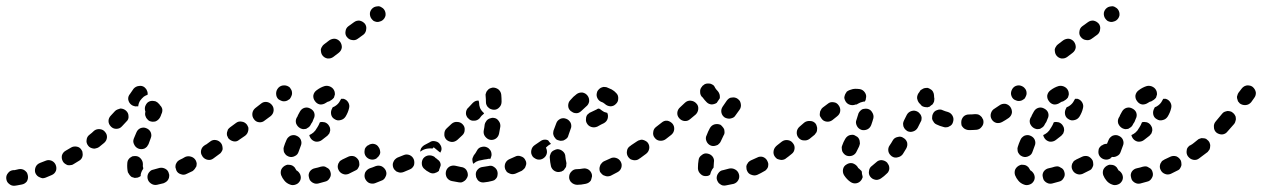

<svg xmlns="http://www.w3.org/2000/svg" viewBox="-38 -562 4036 614"><path d="M48 18Q53 9 51 -1Q50 -6 48 -10Q45 -14 41 -17Q37 -20 32 -21Q27 -22 22 -21Q15 -19 9 -18Q6 -18 5 -18Q-6 -17 -12 -9Q-19 -1 -18 9Q-17 20 -9 26Q-1 33 9 32Q12 32 16 31Q23 30 32 28Q42 26 48 18ZM500 12Q503 7 503 2Q504 -3 502 -7Q500 -17 491 -22Q482 -27 472 -25Q462 -22 454 -20Q449 -19 445 -17Q441 -14 438 -10Q435 -6 434 -1Q433 4 434 9Q436 19 445 25Q454 31 464 29Q474 27 485 24Q490 22 494 19Q498 16 500 12ZM140 -35Q136 -44 127 -48Q117 -52 108 -48Q99 -44 90 -41Q80 -37 76 -28Q72 -18 75 -9Q77 -4 81 0Q84 3 89 5Q93 7 98 8Q103 8 108 6Q117 2 127 -2Q137 -6 141 -16Q144 -25 140 -35ZM383 4Q379 1 376 -3Q373 -7 371 -11Q368 -24 369 -39Q369 -44 371 -49Q373 -53 377 -57Q381 -60 385 -62Q390 -63 395 -63Q405 -63 412 -55Q419 -47 419 -37Q418 -30 420 -25Q420 -24 420 -24Q420 -23 420 -23Q420 -23 420 -22Q414 -14 412 -4Q412 -2 412 1Q409 3 407 4Q405 5 402 6Q397 7 393 7Q388 6 383 4ZM590 -30Q591 -35 591 -40Q590 -45 588 -49Q583 -58 573 -61Q563 -64 554 -60Q546 -55 537 -51Q533 -49 529 -45Q526 -41 524 -36Q523 -32 523 -27Q524 -22 526 -17Q530 -8 540 -5Q550 -1 559 -6Q568 -10 578 -15Q582 -18 585 -22Q588 -26 590 -30ZM226 -63Q227 -68 226 -73Q226 -78 223 -82Q218 -91 208 -93Q197 -95 189 -90Q180 -85 172 -80Q163 -75 160 -65Q158 -55 163 -46Q165 -42 169 -39Q173 -36 178 -34Q183 -33 188 -34Q193 -34 197 -37Q206 -42 215 -48Q219 -50 222 -54Q225 -58 226 -63ZM650 -91Q645 -100 634 -102Q624 -103 616 -97Q607 -91 605 -81Q603 -71 609 -63Q615 -54 626 -52Q636 -50 644 -56V-57Q653 -62 655 -73Q656 -83 650 -91ZM404 -87Q409 -85 414 -85Q419 -85 424 -87Q428 -89 432 -93Q435 -97 437 -101Q440 -110 444 -120Q448 -129 444 -139Q440 -148 430 -152Q421 -156 411 -152Q402 -148 398 -138Q394 -128 390 -119Q386 -109 391 -100Q395 -91 404 -87ZM298 -140Q292 -148 281 -149Q271 -150 263 -144Q256 -137 248 -131Q240 -125 239 -115Q237 -105 244 -96Q247 -92 251 -90Q255 -88 260 -87Q265 -86 270 -88Q275 -89 279 -92Q287 -99 295 -105Q303 -112 304 -122Q305 -132 298 -140ZM365 -208Q362 -211 357 -213Q352 -215 347 -215Q343 -214 338 -212Q333 -210 330 -207Q323 -200 317 -193Q309 -185 309 -175Q309 -165 317 -157Q324 -150 334 -150Q345 -150 352 -158Q359 -165 366 -173Q374 -180 373 -190Q373 -201 365 -208ZM435 -235Q439 -238 444 -239Q449 -240 454 -239Q459 -239 463 -236Q467 -234 470 -230Q472 -228 473 -227Q473 -226 473 -226Q479 -221 481 -213Q482 -204 478 -197Q477 -193 474 -187Q469 -178 460 -174Q450 -171 440 -175Q436 -177 433 -181Q429 -185 428 -189Q426 -193 426 -197Q426 -201 427 -205Q424 -213 426 -221Q429 -230 435 -235ZM382 -227Q374 -233 372 -244Q371 -254 378 -262Q384 -270 389 -278Q396 -286 406 -287Q416 -289 424 -283Q430 -278 432 -272Q435 -266 434 -259Q428 -257 422 -253Q415 -247 410 -240Q405 -232 404 -222Q403 -222 402 -222Q401 -222 400 -222Q395 -221 390 -223Q386 -224 382 -227Z M674 -85Q674 -90 673 -95Q672 -100 669 -104Q663 -112 653 -114Q643 -116 635 -110L616 -96Q607 -90 605 -80Q604 -70 610 -61Q616 -53 626 -51Q636 -49 644 -55L663 -69Q668 -72 670 -76Q673 -80 674 -85ZM756 -145Q757 -150 756 -155Q754 -159 752 -163Q745 -172 735 -173Q725 -175 717 -169L698 -155Q694 -152 691 -148Q689 -143 688 -139Q687 -134 688 -129Q690 -124 692 -120Q699 -112 709 -110Q719 -108 727 -115L746 -128Q750 -131 753 -136Q755 -140 756 -145ZM831 -227Q824 -235 814 -236Q804 -237 796 -230Q787 -223 778 -216Q770 -209 769 -199Q768 -189 774 -181Q780 -172 791 -171Q801 -170 809 -177Q819 -184 828 -191Q836 -198 837 -208Q838 -219 831 -227ZM896 -264Q896 -269 894 -274Q892 -278 889 -282Q881 -289 871 -289Q860 -289 853 -282L852 -281Q845 -273 845 -263Q845 -252 852 -245Q856 -242 861 -240Q865 -238 870 -238Q875 -238 880 -240Q884 -242 888 -245L889 -246Q892 -250 894 -255Q896 -259 896 -264Z M908 28Q917 25 922 15Q926 6 922 -4Q918 -13 909 -18Q909 -18 909 -19Q907 -23 904 -27Q900 -31 896 -33Q891 -35 886 -35Q881 -36 877 -34Q867 -30 862 -21Q858 -12 861 -2Q865 8 871 15Q878 24 889 28Q898 32 908 28ZM1019 -11Q1018 -16 1015 -20Q1012 -24 1007 -26Q1003 -29 998 -30Q993 -30 988 -29Q979 -26 969 -24Q959 -22 953 -14Q947 -5 950 5Q951 10 953 14Q956 18 960 21Q965 24 969 25Q974 26 979 25Q990 22 1001 19Q1011 17 1016 8Q1022 -1 1019 -11ZM1110 -30Q1112 -34 1111 -39Q1111 -44 1109 -49Q1104 -58 1095 -62Q1085 -65 1076 -61Q1066 -56 1057 -52Q1053 -50 1049 -47Q1046 -43 1044 -39Q1042 -34 1042 -29Q1042 -24 1044 -20Q1048 -10 1058 -6Q1067 -2 1077 -6Q1087 -11 1097 -16Q1102 -18 1105 -21Q1108 -25 1110 -30ZM1178 -73Q1178 -78 1177 -82Q1176 -87 1173 -91Q1168 -100 1157 -102Q1147 -103 1139 -97H1138Q1134 -94 1131 -90Q1128 -86 1128 -81Q1127 -76 1128 -71Q1129 -66 1132 -62Q1138 -54 1148 -52Q1158 -50 1167 -56V-57Q1171 -59 1174 -64Q1177 -68 1178 -73ZM871 -74Q874 -69 877 -66Q881 -63 886 -61Q896 -58 905 -63Q914 -67 917 -77Q920 -86 924 -96Q928 -105 924 -115Q920 -124 910 -128Q906 -130 901 -130Q896 -130 891 -128Q887 -126 883 -122Q880 -119 878 -114Q873 -103 870 -93Q868 -88 869 -83Q869 -78 871 -74ZM1018 -145Q1018 -150 1017 -154Q1015 -159 1012 -163Q1007 -169 1000 -171Q992 -173 985 -171Q983 -167 981 -162Q980 -161 977 -155L975 -152Q971 -144 964 -138Q958 -133 951 -130Q952 -127 953 -124Q954 -122 956 -119Q962 -111 972 -109Q983 -108 991 -114Q1000 -121 1009 -128Q1012 -131 1015 -135Q1017 -140 1018 -145ZM911 -186Q906 -177 909 -167Q913 -157 922 -152Q926 -150 931 -149Q936 -149 941 -150Q945 -152 949 -155Q953 -158 955 -162Q956 -164 957 -166Q960 -171 961 -172Q963 -177 965 -182Q970 -191 967 -201Q964 -210 954 -215Q945 -220 935 -217Q926 -214 921 -205Q918 -199 915 -194Q915 -193 913 -189Q912 -187 911 -186ZM1061 -246Q1059 -246 1057 -246Q1055 -246 1053 -246Q1051 -243 1049 -239Q1045 -231 1037 -225Q1032 -221 1026 -219Q1025 -217 1024 -215Q1019 -206 1021 -196Q1023 -186 1032 -181Q1041 -175 1051 -178Q1061 -180 1067 -189Q1075 -202 1078 -215Q1081 -225 1076 -234Q1071 -243 1061 -246ZM969 -239Q975 -230 985 -228Q995 -227 1004 -233Q1009 -237 1015 -238Q1019 -240 1023 -243Q1027 -246 1030 -250Q1032 -255 1033 -260Q1033 -265 1032 -269Q1029 -279 1020 -284Q1011 -289 1001 -287Q987 -283 974 -273Q966 -267 964 -257Q963 -247 969 -239Z M1050 -428Q1044 -436 1034 -438Q1024 -439 1015 -433L998 -420Q994 -417 992 -413Q989 -409 988 -404Q988 -399 989 -394Q990 -389 993 -385Q999 -377 1009 -375Q1020 -374 1028 -380L1045 -393Q1053 -399 1055 -409Q1056 -419 1050 -428ZM1133 -468Q1134 -473 1133 -477Q1132 -482 1129 -486Q1122 -494 1112 -496Q1102 -497 1094 -491L1076 -478Q1068 -472 1067 -462Q1065 -452 1071 -444Q1078 -435 1088 -434Q1098 -432 1106 -438L1124 -451Q1128 -454 1130 -458Q1133 -463 1133 -468ZM1190 -532Q1187 -536 1183 -538Q1179 -541 1174 -542Q1169 -542 1164 -541Q1159 -540 1155 -537Q1147 -531 1145 -521Q1144 -510 1150 -502Q1153 -498 1157 -495Q1161 -493 1166 -492Q1171 -491 1176 -493Q1181 -494 1185 -497Q1193 -503 1195 -513Q1196 -524 1190 -532Z M1196 -16Q1192 -25 1183 -30Q1174 -34 1164 -31Q1152 -26 1145 -24Q1135 -20 1130 -11Q1126 -1 1129 8Q1133 18 1142 23Q1152 27 1161 24Q1169 21 1181 16Q1191 13 1195 3Q1200 -6 1196 -16ZM1550 7Q1553 2 1553 -2Q1554 -7 1553 -12Q1551 -22 1542 -28Q1534 -34 1524 -31Q1514 -29 1505 -28Q1495 -27 1488 -18Q1482 -10 1484 0Q1484 5 1487 9Q1489 14 1493 17Q1497 20 1502 21Q1507 22 1512 21Q1523 20 1534 17Q1539 16 1543 14Q1547 11 1550 7ZM1448 16Q1452 13 1454 9Q1457 5 1458 0Q1459 -10 1453 -19Q1447 -27 1436 -28Q1427 -30 1418 -32Q1408 -34 1399 -29Q1390 -23 1388 -13Q1386 -3 1391 6Q1397 15 1407 17Q1418 19 1429 21Q1434 22 1439 21Q1444 19 1448 16ZM1643 -31Q1645 -35 1645 -40Q1645 -45 1642 -50Q1638 -59 1628 -62Q1618 -66 1609 -61Q1600 -57 1591 -53Q1582 -49 1578 -40Q1574 -30 1578 -20Q1580 -16 1583 -12Q1587 -9 1592 -7Q1596 -5 1601 -5Q1606 -5 1611 -7Q1621 -12 1631 -16Q1635 -19 1638 -22Q1642 -26 1643 -31ZM1333 -12Q1329 -14 1326 -16Q1323 -18 1320 -21Q1312 -27 1311 -37Q1310 -48 1316 -56Q1323 -64 1333 -65Q1343 -66 1352 -60Q1353 -58 1355 -57Q1356 -56 1356 -56Q1357 -56 1357 -55Q1357 -55 1358 -55Q1359 -54 1360 -53Q1366 -49 1369 -44Q1372 -38 1371 -32Q1368 -25 1366 -18Q1366 -17 1366 -16Q1363 -13 1359 -11Q1355 -9 1351 -8Q1346 -7 1342 -8Q1337 -9 1333 -12ZM1286 -34Q1287 -38 1287 -43Q1287 -48 1285 -53Q1281 -62 1272 -66Q1262 -70 1253 -66L1233 -58Q1229 -56 1225 -52Q1222 -49 1220 -44Q1218 -40 1218 -35Q1218 -30 1220 -25Q1222 -20 1226 -17Q1229 -13 1234 -12Q1238 -10 1243 -10Q1248 -10 1253 -12L1272 -20Q1277 -22 1280 -25Q1284 -29 1286 -34ZM1477 -65Q1483 -72 1487 -80Q1492 -90 1502 -92Q1512 -95 1521 -90Q1525 -88 1528 -84Q1532 -80 1533 -75Q1534 -71 1534 -66Q1533 -61 1531 -56Q1530 -55 1530 -54Q1524 -55 1519 -53Q1510 -52 1502 -50Q1493 -49 1485 -45Q1480 -42 1476 -38Q1475 -40 1474 -42Q1474 -44 1473 -47Q1472 -52 1473 -56Q1475 -61 1477 -65ZM1707 -91Q1704 -95 1700 -98Q1695 -101 1690 -102Q1686 -102 1681 -101Q1676 -100 1672 -98L1671 -97Q1667 -94 1665 -90Q1662 -86 1661 -81Q1660 -76 1661 -71Q1662 -67 1665 -62Q1668 -58 1672 -56Q1676 -53 1681 -52Q1686 -51 1691 -52Q1696 -53 1700 -56Q1709 -62 1711 -73Q1712 -83 1707 -91ZM1319 -98Q1328 -103 1336 -107Q1344 -113 1355 -110Q1365 -108 1370 -99Q1374 -93 1374 -86Q1374 -80 1370 -74Q1370 -74 1369 -74Q1369 -75 1369 -75Q1367 -76 1366 -77L1349 -91L1345 -87Q1338 -88 1331 -87Q1321 -86 1312 -81Q1309 -79 1306 -77Q1306 -78 1306 -80Q1306 -81 1307 -83Q1308 -88 1311 -91Q1314 -95 1319 -98ZM1441 -165Q1434 -172 1424 -172Q1414 -173 1406 -166Q1398 -158 1391 -152Q1383 -145 1383 -134Q1382 -124 1389 -116Q1396 -109 1407 -108Q1417 -108 1425 -115Q1432 -122 1440 -129Q1448 -136 1448 -147Q1449 -157 1441 -165ZM1513 -126Q1516 -122 1520 -119Q1524 -116 1529 -115Q1539 -113 1548 -119Q1556 -125 1558 -135Q1560 -146 1562 -157Q1563 -167 1557 -175Q1551 -184 1541 -185Q1536 -186 1531 -184Q1526 -183 1522 -180Q1518 -177 1516 -173Q1513 -169 1512 -164Q1511 -154 1509 -145Q1508 -140 1509 -135Q1510 -130 1513 -126ZM1460 -183Q1456 -186 1454 -191Q1452 -195 1452 -200Q1452 -205 1454 -210Q1456 -215 1460 -218L1474 -233Q1478 -237 1483 -239Q1488 -241 1493 -240Q1493 -237 1494 -234Q1494 -225 1497 -217Q1501 -208 1509 -201Q1510 -200 1510 -200Q1510 -199 1509 -198Q1501 -192 1496 -184L1495 -183Q1488 -176 1478 -176Q1467 -175 1460 -183ZM1524 -218Q1528 -214 1532 -213Q1537 -211 1542 -211Q1552 -211 1559 -219Q1566 -226 1566 -237Q1566 -248 1565 -259Q1564 -269 1556 -276Q1548 -282 1538 -282Q1533 -281 1528 -279Q1524 -277 1521 -273Q1517 -269 1516 -264Q1514 -260 1515 -255Q1516 -245 1516 -235Q1516 -230 1518 -226Q1520 -221 1524 -218Z M1851 16Q1853 12 1854 7Q1856 2 1855 -3Q1853 -13 1845 -19Q1836 -25 1826 -23Q1816 -21 1806 -21Q1796 -21 1789 -13Q1782 -6 1782 5Q1782 10 1784 14Q1786 19 1790 22Q1793 25 1798 27Q1803 29 1808 29Q1820 29 1834 26Q1839 25 1843 23Q1848 20 1851 16ZM1947 -45Q1942 -54 1932 -57Q1922 -60 1913 -55Q1903 -50 1893 -46Q1889 -44 1886 -40Q1882 -36 1881 -32Q1879 -27 1879 -22Q1879 -17 1881 -12Q1884 -8 1887 -5Q1891 -1 1896 0Q1900 2 1905 2Q1910 2 1915 0Q1925 -5 1936 -11Q1946 -16 1949 -26Q1952 -36 1947 -45ZM1724 -30Q1721 -43 1720 -59Q1720 -64 1722 -68Q1723 -73 1727 -77Q1730 -80 1735 -82Q1739 -84 1744 -85Q1754 -85 1762 -78Q1770 -71 1770 -61Q1771 -51 1773 -43Q1774 -40 1773 -36Q1773 -32 1772 -28Q1768 -23 1765 -18Q1763 -16 1760 -15Q1758 -13 1755 -13Q1745 -10 1736 -15Q1727 -20 1724 -30ZM2015 -91Q2013 -95 2008 -98Q2004 -101 1999 -102Q1994 -102 1990 -101Q1985 -100 1981 -97L1977 -95Q1968 -89 1967 -79Q1965 -69 1971 -60Q1974 -56 1978 -53Q1982 -51 1987 -50Q1992 -49 1997 -50Q2002 -51 2006 -54L2009 -57Q2018 -62 2020 -73Q2021 -83 2015 -91ZM1710 -92Q1716 -98 1724 -102Q1719 -107 1715 -113Q1714 -114 1713 -114Q1711 -114 1710 -115Q1705 -116 1700 -115Q1695 -114 1691 -111Q1681 -104 1672 -98Q1663 -92 1661 -81Q1660 -71 1665 -63Q1668 -59 1673 -56Q1677 -53 1682 -52Q1686 -52 1690 -52Q1694 -53 1698 -55Q1698 -56 1698 -58Q1697 -67 1700 -75Q1703 -85 1710 -92ZM1734 -125Q1737 -121 1740 -117Q1744 -114 1749 -113Q1754 -111 1759 -112Q1764 -112 1768 -115Q1772 -117 1776 -121Q1779 -125 1780 -130Q1783 -140 1787 -150Q1789 -154 1789 -159Q1789 -164 1787 -169Q1785 -173 1781 -177Q1778 -180 1773 -182Q1763 -186 1754 -182Q1744 -177 1741 -168Q1736 -156 1732 -144Q1731 -139 1731 -134Q1732 -129 1734 -125ZM1904 -201Q1899 -202 1894 -204Q1887 -208 1881 -213Q1881 -213 1881 -213Q1879 -214 1877 -215Q1875 -214 1873 -214Q1871 -213 1870 -212Q1864 -209 1849 -202Q1849 -202 1848 -202Q1848 -201 1847 -201Q1844 -198 1840 -195Q1836 -189 1836 -182Q1835 -175 1838 -169Q1843 -159 1853 -156Q1862 -153 1872 -157Q1886 -165 1893 -168Q1902 -173 1905 -182Q1908 -192 1904 -201ZM1787 -207Q1791 -204 1795 -202Q1800 -200 1805 -200Q1810 -200 1814 -202Q1819 -205 1822 -208Q1829 -215 1836 -221Q1844 -227 1846 -237Q1847 -248 1841 -256Q1835 -264 1825 -266Q1814 -267 1806 -261Q1795 -253 1786 -242Q1779 -235 1779 -224Q1779 -214 1787 -207ZM1892 -284Q1887 -283 1883 -281Q1878 -278 1875 -274Q1872 -271 1871 -266Q1868 -256 1873 -247Q1878 -238 1888 -235Q1891 -234 1893 -232Q1895 -231 1896 -230Q1903 -223 1914 -222Q1924 -222 1931 -229Q1939 -236 1939 -246Q1940 -257 1933 -264Q1927 -271 1918 -276Q1910 -280 1902 -283Q1897 -284 1892 -284Z M2325 -5Q2322 -15 2313 -20Q2304 -25 2294 -23Q2284 -20 2275 -18Q2265 -17 2259 -8Q2253 0 2254 10Q2255 15 2258 20Q2260 24 2265 27Q2269 30 2273 31Q2278 32 2283 31Q2294 29 2308 26Q2318 23 2323 14Q2328 5 2325 -5ZM2194 -22Q2194 -25 2194 -27Q2194 -38 2196 -50Q2197 -60 2206 -66Q2214 -73 2224 -71Q2229 -70 2233 -68Q2238 -65 2241 -61Q2244 -57 2245 -52Q2246 -48 2245 -43Q2244 -34 2244 -27Q2244 -26 2244 -26Q2242 -24 2240 -21Q2235 -13 2233 -4Q2233 -3 2232 -3Q2230 -1 2227 0Q2224 1 2221 1Q2210 2 2203 -5Q2195 -12 2194 -22ZM2418 -28Q2419 -33 2419 -38Q2418 -43 2416 -47Q2412 -56 2402 -60Q2392 -63 2383 -58Q2373 -53 2363 -49Q2359 -47 2355 -43Q2352 -39 2350 -35Q2348 -30 2349 -25Q2349 -20 2351 -16Q2355 -6 2365 -3Q2375 1 2384 -3Q2395 -8 2405 -14Q2410 -16 2413 -20Q2416 -23 2418 -28ZM2483 -91Q2480 -96 2476 -98Q2472 -101 2467 -102Q2462 -102 2457 -101Q2453 -100 2449 -97L2446 -96Q2438 -90 2436 -80Q2434 -69 2440 -61Q2443 -57 2447 -54Q2452 -52 2457 -51Q2461 -50 2466 -51Q2471 -52 2475 -55L2477 -57Q2486 -63 2488 -73Q2489 -83 2483 -91ZM2034 -105Q2031 -109 2027 -111Q2022 -114 2017 -115Q2012 -116 2008 -114Q2003 -113 1999 -110Q1989 -103 1981 -98Q1972 -92 1970 -81Q1969 -71 1974 -63Q1980 -54 1991 -52Q2001 -51 2009 -56Q2018 -63 2028 -70Q2036 -76 2038 -86Q2040 -96 2034 -105ZM2234 -97Q2238 -95 2243 -95Q2248 -95 2253 -97Q2258 -98 2261 -102Q2265 -105 2267 -110Q2271 -119 2276 -129Q2279 -133 2279 -138Q2279 -143 2278 -148Q2276 -153 2273 -156Q2270 -160 2266 -163Q2256 -167 2246 -164Q2237 -161 2232 -152Q2226 -141 2222 -130Q2217 -121 2221 -111Q2225 -101 2234 -97ZM2113 -166Q2106 -174 2096 -176Q2086 -177 2078 -170L2060 -156Q2052 -150 2051 -140Q2049 -129 2056 -121Q2062 -113 2072 -112Q2083 -111 2091 -117L2109 -131Q2117 -138 2118 -148Q2119 -158 2113 -166ZM2189 -231Q2182 -239 2171 -240Q2161 -241 2153 -234Q2145 -227 2137 -219Q2129 -212 2128 -202Q2127 -192 2134 -184Q2141 -176 2151 -175Q2161 -174 2169 -181Q2178 -189 2187 -196Q2194 -203 2195 -213Q2196 -224 2189 -231ZM2280 -186Q2284 -184 2289 -183Q2294 -182 2298 -183Q2303 -184 2307 -186Q2312 -189 2314 -193Q2321 -203 2327 -211Q2330 -215 2331 -220Q2332 -225 2331 -230Q2330 -235 2328 -239Q2325 -243 2321 -246Q2317 -249 2312 -250Q2307 -251 2302 -250Q2297 -250 2293 -247Q2289 -244 2286 -240Q2280 -232 2273 -221Q2267 -212 2269 -202Q2271 -192 2280 -186ZM2210 -250Q2209 -250 2209 -250Q2201 -257 2201 -267Q2200 -278 2207 -285L2208 -287Q2212 -290 2216 -293Q2221 -295 2226 -295Q2231 -295 2235 -294Q2240 -292 2244 -289Q2246 -287 2247 -285Q2248 -283 2249 -281Q2252 -276 2257 -271Q2260 -268 2262 -263Q2264 -259 2264 -254Q2264 -252 2264 -251Q2264 -249 2264 -248Q2259 -241 2254 -233Q2254 -233 2254 -233Q2246 -228 2237 -228Q2228 -229 2222 -235Q2215 -242 2210 -249Q2210 -249 2210 -250Z M2682 20Q2670 12 2661 -2Q2656 -11 2658 -21Q2660 -31 2669 -36Q2678 -42 2688 -40Q2698 -37 2704 -29Q2706 -24 2710 -22Q2712 -20 2714 -18Q2717 -16 2718 -13Q2718 -6 2720 0Q2720 2 2721 4Q2720 6 2719 9Q2718 11 2717 13Q2711 22 2701 24Q2691 26 2682 20ZM2806 -24Q2806 -29 2804 -34Q2802 -38 2799 -42Q2792 -49 2781 -50Q2771 -50 2764 -43Q2757 -37 2751 -32Q2742 -26 2741 -15Q2739 -5 2745 3Q2748 7 2753 10Q2757 12 2762 13Q2767 14 2772 12Q2776 11 2780 8Q2789 2 2798 -7Q2802 -10 2804 -15Q2806 -19 2806 -24ZM2497 -105Q2491 -113 2480 -114Q2470 -115 2462 -109Q2452 -101 2448 -98Q2444 -95 2441 -91Q2438 -87 2437 -82Q2437 -77 2437 -72Q2438 -67 2441 -63Q2447 -54 2457 -52Q2467 -50 2476 -56Q2482 -60 2494 -70Q2502 -76 2503 -87Q2504 -97 2497 -105ZM2851 -121Q2843 -127 2833 -124Q2822 -122 2817 -113Q2812 -104 2807 -97Q2804 -93 2803 -88Q2802 -83 2803 -78Q2804 -73 2807 -69Q2810 -65 2814 -62Q2823 -56 2833 -59Q2843 -61 2849 -69Q2854 -78 2860 -87Q2865 -96 2863 -106Q2860 -116 2851 -121ZM2656 -77Q2658 -73 2662 -69Q2665 -66 2670 -64Q2680 -61 2689 -65Q2698 -69 2702 -79Q2705 -86 2709 -93Q2711 -98 2712 -103Q2712 -107 2711 -112Q2710 -117 2707 -121Q2704 -125 2699 -127Q2695 -130 2690 -131Q2685 -131 2680 -130Q2676 -129 2672 -126Q2668 -123 2665 -118Q2659 -108 2655 -96Q2653 -92 2654 -87Q2654 -82 2656 -77ZM2575 -148Q2576 -153 2574 -158Q2573 -163 2570 -167Q2563 -175 2553 -175Q2542 -176 2534 -170L2519 -157Q2511 -150 2510 -140Q2509 -129 2516 -121Q2523 -113 2533 -113Q2543 -112 2551 -118L2567 -131Q2570 -135 2573 -139Q2575 -143 2575 -148ZM2908 -191Q2907 -195 2903 -199Q2900 -203 2896 -205Q2887 -210 2877 -207Q2867 -204 2862 -195L2853 -177Q2851 -173 2850 -168Q2850 -163 2851 -158Q2853 -153 2856 -149Q2859 -146 2863 -143Q2873 -138 2883 -142Q2892 -145 2897 -154L2906 -172Q2909 -176 2909 -181Q2910 -186 2908 -191ZM2716 -147Q2725 -144 2735 -148Q2744 -152 2748 -162Q2752 -173 2755 -184Q2757 -194 2751 -203Q2746 -212 2736 -214Q2731 -215 2726 -214Q2721 -214 2717 -211Q2713 -208 2710 -204Q2707 -200 2706 -195Q2704 -188 2701 -179Q2697 -170 2702 -160Q2706 -151 2716 -147ZM3086 -171Q3086 -176 3084 -181Q3082 -185 3079 -189Q3075 -192 3071 -194Q3066 -196 3061 -196Q3050 -196 3043 -189Q3036 -181 3036 -171Q3036 -166 3037 -161Q3039 -157 3043 -153Q3046 -150 3051 -148Q3056 -146 3061 -146Q3071 -146 3079 -153Q3086 -161 3086 -171ZM2998 -158Q3003 -160 3006 -164Q3009 -168 3010 -173Q3013 -183 3008 -192Q3003 -201 2993 -204Q2985 -206 2978 -209Q2969 -214 2959 -210Q2949 -207 2945 -197Q2943 -193 2943 -188Q2942 -183 2944 -178Q2946 -174 2949 -170Q2952 -166 2957 -164Q2967 -159 2979 -156Q2984 -154 2989 -155Q2994 -155 2998 -158ZM2644 -225Q2638 -234 2628 -235Q2617 -237 2609 -230Q2601 -224 2593 -218Q2589 -215 2587 -210Q2584 -206 2584 -201Q2583 -196 2584 -191Q2586 -187 2589 -183Q2595 -174 2606 -173Q2616 -172 2624 -178Q2632 -185 2639 -190Q2648 -197 2649 -207Q2650 -217 2644 -225ZM2909 -224Q2908 -225 2907 -227Q2905 -228 2904 -230Q2901 -232 2899 -236Q2897 -239 2896 -243Q2894 -248 2895 -253Q2896 -258 2898 -262Q2901 -266 2903 -269Q2905 -274 2910 -276Q2914 -279 2918 -280Q2923 -281 2928 -281Q2933 -280 2937 -277Q2943 -274 2946 -268Q2949 -262 2949 -256Q2949 -251 2950 -247Q2950 -242 2949 -237Q2947 -232 2944 -228Q2939 -225 2935 -221Q2935 -221 2935 -221Q2933 -220 2931 -220Q2930 -219 2928 -219Q2923 -219 2918 -220Q2913 -221 2909 -224ZM2677 -228Q2668 -232 2664 -242Q2662 -246 2662 -251Q2663 -256 2665 -261Q2667 -265 2670 -269Q2674 -272 2679 -274Q2689 -278 2698 -278Q2705 -278 2712 -277Q2722 -275 2728 -266Q2734 -257 2731 -247Q2731 -244 2730 -242Q2729 -239 2727 -237Q2725 -237 2723 -237Q2713 -235 2705 -230Q2703 -229 2702 -228Q2700 -228 2699 -228Q2698 -228 2696 -227Q2687 -224 2677 -228Z M3107 -174Q3107 -179 3104 -183Q3102 -188 3098 -191Q3095 -194 3090 -196Q3085 -197 3080 -197Q3071 -196 3061 -196Q3051 -196 3044 -189Q3036 -182 3036 -171Q3036 -166 3038 -162Q3040 -157 3043 -154Q3047 -150 3051 -148Q3056 -146 3061 -146Q3073 -146 3085 -147Q3095 -148 3101 -156Q3108 -164 3107 -174ZM3193 -220Q3187 -228 3177 -230Q3166 -231 3158 -225Q3151 -220 3143 -215Q3134 -210 3131 -200Q3128 -190 3133 -181Q3138 -172 3148 -169Q3158 -167 3167 -172Q3178 -178 3188 -185Q3196 -191 3198 -201Q3199 -211 3193 -220ZM3243 -274Q3241 -278 3237 -282Q3234 -285 3229 -287Q3220 -291 3210 -287Q3201 -283 3197 -273Q3193 -263 3197 -254Q3201 -244 3211 -241Q3215 -239 3220 -239Q3225 -239 3230 -241Q3234 -243 3238 -246Q3241 -250 3243 -255Q3245 -259 3245 -264Q3245 -269 3243 -274Z M3255 28Q3264 25 3269 15Q3273 6 3269 -4Q3265 -13 3256 -18Q3256 -18 3256 -19Q3254 -23 3251 -27Q3247 -31 3243 -33Q3238 -35 3233 -35Q3228 -36 3224 -34Q3214 -30 3209 -21Q3205 -12 3208 -2Q3212 8 3218 15Q3225 24 3236 28Q3245 32 3255 28ZM3366 -11Q3365 -16 3362 -20Q3359 -24 3354 -26Q3350 -29 3345 -30Q3340 -30 3335 -29Q3326 -26 3316 -24Q3306 -22 3300 -14Q3294 -5 3297 5Q3298 10 3300 14Q3303 18 3307 21Q3312 24 3316 25Q3321 26 3326 25Q3337 22 3348 19Q3358 17 3363 8Q3369 -1 3366 -11ZM3457 -30Q3459 -34 3458 -39Q3458 -44 3456 -49Q3451 -58 3442 -62Q3432 -65 3423 -61Q3413 -56 3404 -52Q3400 -50 3396 -47Q3393 -43 3391 -39Q3389 -34 3389 -29Q3389 -24 3391 -20Q3395 -10 3405 -6Q3414 -2 3424 -6Q3434 -11 3444 -16Q3449 -18 3452 -21Q3455 -25 3457 -30ZM3525 -73Q3525 -78 3524 -82Q3523 -87 3520 -91Q3515 -100 3504 -102Q3494 -103 3486 -97H3485Q3481 -94 3478 -90Q3475 -86 3475 -81Q3474 -76 3475 -71Q3476 -66 3479 -62Q3485 -54 3495 -52Q3505 -50 3514 -56V-57Q3518 -59 3521 -64Q3524 -68 3525 -73ZM3218 -74Q3221 -69 3224 -66Q3228 -63 3233 -61Q3243 -58 3252 -63Q3261 -67 3264 -77Q3267 -86 3271 -96Q3275 -105 3271 -115Q3267 -124 3257 -128Q3253 -130 3248 -130Q3243 -130 3238 -128Q3234 -126 3230 -122Q3227 -119 3225 -114Q3220 -103 3217 -93Q3215 -88 3216 -83Q3216 -78 3218 -74ZM3365 -145Q3365 -150 3364 -154Q3362 -159 3359 -163Q3354 -169 3347 -171Q3339 -173 3332 -171Q3330 -167 3328 -162Q3327 -161 3324 -155L3322 -152Q3318 -144 3311 -138Q3305 -133 3298 -130Q3299 -127 3300 -124Q3301 -122 3303 -119Q3309 -111 3319 -109Q3330 -108 3338 -114Q3347 -121 3356 -128Q3359 -131 3362 -135Q3364 -140 3365 -145ZM3258 -186Q3253 -177 3256 -167Q3260 -157 3269 -152Q3273 -150 3278 -149Q3283 -149 3288 -150Q3292 -152 3296 -155Q3300 -158 3302 -162Q3303 -164 3304 -166Q3307 -171 3308 -172Q3310 -177 3312 -182Q3317 -191 3314 -201Q3311 -210 3301 -215Q3292 -220 3282 -217Q3273 -214 3268 -205Q3265 -199 3262 -194Q3262 -193 3260 -189Q3259 -187 3258 -186ZM3408 -246Q3406 -246 3404 -246Q3402 -246 3400 -246Q3398 -243 3396 -239Q3392 -231 3384 -225Q3379 -221 3373 -219Q3372 -217 3371 -215Q3366 -206 3368 -196Q3370 -186 3379 -181Q3388 -175 3398 -178Q3408 -180 3414 -189Q3422 -202 3425 -215Q3428 -225 3423 -234Q3418 -243 3408 -246ZM3316 -239Q3322 -230 3332 -228Q3342 -227 3351 -233Q3356 -237 3362 -238Q3366 -240 3370 -243Q3374 -246 3377 -250Q3379 -255 3380 -260Q3380 -265 3379 -269Q3376 -279 3367 -284Q3358 -289 3348 -287Q3334 -283 3321 -273Q3313 -267 3311 -257Q3310 -247 3316 -239Z M3397 -428Q3391 -436 3381 -438Q3371 -439 3362 -433L3345 -420Q3341 -417 3339 -413Q3336 -409 3335 -404Q3335 -399 3336 -394Q3337 -389 3340 -385Q3346 -377 3356 -375Q3367 -374 3375 -380L3392 -393Q3400 -399 3402 -409Q3403 -419 3397 -428ZM3480 -468Q3481 -473 3480 -477Q3479 -482 3476 -486Q3469 -494 3459 -496Q3449 -497 3441 -491L3423 -478Q3415 -472 3414 -462Q3412 -452 3418 -444Q3425 -435 3435 -434Q3445 -432 3453 -438L3471 -451Q3475 -454 3477 -458Q3480 -463 3480 -468ZM3537 -532Q3534 -536 3530 -538Q3526 -541 3521 -542Q3516 -542 3511 -541Q3506 -540 3502 -537Q3494 -531 3492 -521Q3491 -510 3497 -502Q3500 -498 3504 -495Q3508 -493 3513 -492Q3518 -491 3523 -493Q3528 -494 3532 -497Q3540 -503 3542 -513Q3543 -524 3537 -532Z M3537 28Q3546 25 3551 15Q3555 6 3551 -4Q3547 -13 3538 -18Q3538 -18 3538 -19Q3536 -23 3533 -27Q3529 -31 3525 -33Q3520 -35 3515 -35Q3510 -36 3506 -34Q3496 -30 3491 -21Q3487 -12 3490 -2Q3494 8 3500 15Q3507 24 3518 28Q3527 32 3537 28ZM3648 -11Q3647 -16 3644 -20Q3641 -24 3636 -26Q3632 -29 3627 -30Q3622 -30 3617 -29Q3608 -26 3598 -24Q3588 -22 3582 -14Q3576 -5 3579 5Q3580 10 3582 14Q3585 18 3589 21Q3594 24 3598 25Q3603 26 3608 25Q3619 22 3630 19Q3640 17 3645 8Q3651 -1 3648 -11ZM3739 -30Q3741 -34 3740 -39Q3740 -44 3738 -49Q3733 -58 3724 -62Q3714 -65 3705 -61Q3695 -56 3686 -52Q3682 -50 3678 -47Q3675 -43 3673 -39Q3671 -34 3671 -29Q3671 -24 3673 -20Q3677 -10 3687 -6Q3696 -2 3706 -6Q3716 -11 3726 -16Q3731 -18 3734 -21Q3737 -25 3739 -30ZM3807 -73Q3807 -78 3806 -82Q3805 -87 3802 -91Q3797 -100 3786 -102Q3776 -103 3768 -97H3767Q3763 -94 3760 -90Q3757 -86 3757 -81Q3756 -76 3757 -71Q3758 -66 3761 -62Q3767 -54 3777 -52Q3787 -50 3796 -56V-57Q3800 -59 3803 -64Q3806 -68 3807 -73ZM3500 -74Q3503 -69 3506 -66Q3510 -63 3515 -61Q3525 -58 3534 -63Q3543 -67 3546 -77Q3549 -86 3553 -96Q3557 -105 3553 -115Q3549 -124 3539 -128Q3535 -130 3530 -130Q3525 -130 3520 -128Q3516 -126 3512 -122Q3509 -119 3507 -114Q3502 -103 3499 -93Q3497 -88 3498 -83Q3498 -78 3500 -74ZM3647 -145Q3647 -150 3646 -154Q3644 -159 3641 -163Q3636 -169 3629 -171Q3621 -173 3614 -171Q3612 -167 3610 -162Q3609 -161 3606 -155L3604 -152Q3600 -144 3593 -138Q3587 -133 3580 -130Q3581 -127 3582 -124Q3583 -122 3585 -119Q3591 -111 3601 -109Q3612 -108 3620 -114Q3629 -121 3638 -128Q3641 -131 3644 -135Q3646 -140 3647 -145ZM3540 -186Q3535 -177 3538 -167Q3542 -157 3551 -152Q3555 -150 3560 -149Q3565 -149 3570 -150Q3574 -152 3578 -155Q3582 -158 3584 -162Q3585 -164 3586 -166Q3589 -171 3590 -172Q3592 -177 3594 -182Q3599 -191 3596 -201Q3593 -210 3583 -215Q3574 -220 3564 -217Q3555 -214 3550 -205Q3547 -199 3544 -194Q3544 -193 3542 -189Q3541 -187 3540 -186ZM3690 -246Q3688 -246 3686 -246Q3684 -246 3682 -246Q3680 -243 3678 -239Q3674 -231 3666 -225Q3661 -221 3655 -219Q3654 -217 3653 -215Q3648 -206 3650 -196Q3652 -186 3661 -181Q3670 -175 3680 -178Q3690 -180 3696 -189Q3704 -202 3707 -215Q3710 -225 3705 -234Q3700 -243 3690 -246ZM3598 -239Q3604 -230 3614 -228Q3624 -227 3633 -233Q3638 -237 3644 -238Q3648 -240 3652 -243Q3656 -246 3659 -250Q3661 -255 3662 -260Q3662 -265 3661 -269Q3658 -279 3649 -284Q3640 -289 3630 -287Q3616 -283 3603 -273Q3595 -267 3593 -257Q3592 -247 3598 -239Z M3832 -94Q3833 -98 3831 -103Q3830 -108 3826 -112Q3823 -115 3819 -118Q3814 -120 3809 -120Q3804 -121 3800 -119Q3795 -118 3791 -114Q3779 -104 3768 -96Q3763 -93 3761 -89Q3758 -85 3757 -80Q3757 -75 3758 -70Q3759 -65 3762 -61Q3768 -53 3778 -51Q3788 -49 3796 -55Q3810 -65 3824 -76Q3827 -80 3830 -84Q3832 -89 3832 -94ZM3914 -185Q3914 -190 3911 -194Q3909 -198 3905 -201Q3901 -205 3896 -206Q3892 -207 3887 -207Q3882 -206 3877 -204Q3873 -202 3870 -198Q3859 -185 3850 -174Q3843 -166 3844 -156Q3844 -145 3852 -138Q3860 -132 3870 -132Q3881 -133 3887 -141Q3898 -153 3909 -166Q3912 -170 3913 -175Q3915 -180 3914 -185ZM3968 -284Q3964 -287 3960 -288Q3955 -289 3950 -289Q3945 -288 3941 -286Q3936 -283 3933 -279L3923 -266Q3920 -262 3919 -257Q3917 -253 3918 -248Q3919 -243 3921 -238Q3924 -234 3927 -231Q3936 -225 3946 -226Q3956 -227 3963 -235L3973 -249Q3979 -257 3978 -267Q3976 -277 3968 -284Z"/></svg>

Font: FRB American Cursive Guidelines Dashed Black
Style: Bold Italic
Weight: 900
Italic angle: -25°
Version: Version 2.0;Modular Font Editor K font №1